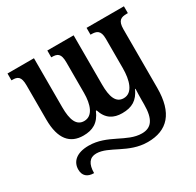

<svg xmlns="http://www.w3.org/2000/svg" viewBox="-164 -722 1169 1144"><g transform="rotate(-30 420.5 -150.0)"><path d="M170 236C170 174 193 141 239 141C326 141 408 236 541 236C676 236 750 157 750 -16V-419C750 -480 775 -489 813 -489H821V-536H564V-489H568C605 -489 631 -481 631 -423V-221C631 -137 609 -62 547 -62C494 -62 475 -112 475 -198V-536H294V-489H297C336 -489 357 -480 357 -418V-208C357 -130 335 -62 275 -62C222 -62 202 -112 202 -198V-536H20V-489H24C62 -489 83 -480 83 -418V-183C83 -48 137 11 228 11C290 11 336 -11 365 -80H370C391 -13 436 11 495 11C562 11 603 -13 632 -76H635C634 -51 633 -24 633 4V30C633 134 600 174 536 174C433 174 353 78 223 78C138 78 99 118 99 171C99 213 124 236 170 236Z"/></g></svg>

Font: Noto Serif Condensed Semi
Style: Regular
Weight: 600
Width: 3
Designer: Monotype Design Team
Foundry: Monotype Imaging Inc.
Version: Version 1.002